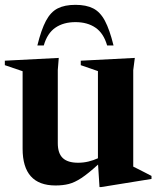

<svg xmlns="http://www.w3.org/2000/svg" viewBox="-20 -757 652 794"><path d="M219 -165Q219 -123 239.5 -103.5Q260 -84 303 -84Q325 -84 345.8 -89Q366.5 -94 385 -102.5V-463L314 -487.5V-506L537.5 -517.5L531 -467V-68Q537 -65 551 -58Q565 -51 580.5 -43Q596 -35 606.5 -29.5V-17L399 16.5H391.5L385.5 -76.5Q345 -39.5 317 -21Q289 -2.5 264.5 3.8Q240 10 209.5 10Q73.5 10 73.5 -142V-462.5L0 -487.5V-506L223 -517.5L219 -467.5ZM292 -665.5Q242.5 -665.5 209 -642.5Q175.5 -619.5 161 -569H134.5Q150.5 -634 170 -670.8Q189.5 -707.5 218.5 -722.2Q247.5 -737 292 -737Q336.5 -737 365.5 -722.2Q394.5 -707.5 414 -670.8Q433.5 -634 449.5 -569H423Q408.5 -619.5 375 -642.5Q341.5 -665.5 292 -665.5Z"/></svg>

Font: Newsreader Display SemiBold
Style: Regular
Weight: 600
Designer: Hugues Gentile
Foundry: Production Type
Version: Version 1.001